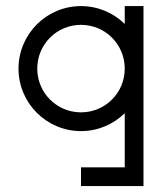

<svg xmlns="http://www.w3.org/2000/svg" viewBox="-20 -437 540 640"><path d="M104.2 -208.3C104.2 -289.2 169.2 -354.2 250 -354.2C330.8 -354.2 395.8 -289.2 395.8 -208.3C395.8 -127.5 330.8 -62.5 250 -62.5C169.2 -62.5 104.2 -127.5 104.2 -208.3ZM41.7 -208.3C41.7 -93.3 135 0 250 0C306.8 0 358.2 -22.7 395.8 -59.6V120.8H250V183.3H458.3V-416.7H395.8V-357.1C358.2 -393.9 306.8 -416.7 250 -416.7C135 -416.7 41.7 -323.3 41.7 -208.3Z"/></svg>

Font: Amy Mono
Style: Regular
Weight: 400
Monospace: yes
Version: Version 001.000